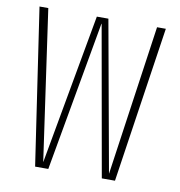

<svg xmlns="http://www.w3.org/2000/svg" viewBox="-77 -746 768 818"><g transform="rotate(10 307.0 -337.5)"><path d="M128.5 0 28.5 -675H66.5L159 -26H159.5L276.5 -675H326.5L443.5 -26H444L537 -675H575L474 0H417L302 -648.5H301L185.5 0Z"/></g></svg>

Font: Anybody ExtraLight
Style: Regular
Weight: 200
Designer: Tyler Finck
Foundry: Etcetera Type Company
Version: Version 1.010; ttfautohint (v1.8.3) -l 8 -r 50 -G 200 -x 14 